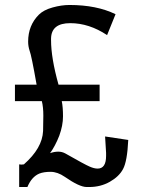

<svg xmlns="http://www.w3.org/2000/svg" viewBox="-20 -740 584 771"><path d="M402 -192 406 -126V-114Q406 -63 372 -63Q358 -63 340 -71Q321 -79 242 -124Q229 -131 214 -131Q198 -131 181 -125Q202 -154 218 -195Q233 -236 233 -273Q233 -310 228 -334H380V-400H215Q185 -507 185 -579V-585Q186 -647 262 -647Q338 -647 410 -599L444 -683Q368 -720 259 -720Q227 -720 191 -710Q155 -700 136 -681Q93 -638 93 -573Q93 -554 99 -536Q106 -519 127 -400H40V-334H148Q154 -310 154 -276Q154 -241 153 -214Q150 -145 76 -80Q71 -79 66 -79Q62 -79 57 -80V11H90Q107 -30 138 -43Q156 -50 183 -50Q211 -50 240 -30Q299 11 328 11H338Q384 11 421 -10Q458 -31 474 -61Q491 -92 495 -178Z"/></svg>

Font: Sawarabi Gothic
Style: Regular
Weight: 400
Designer: mshio (mshio@users.sourceforge.jp)
Version: Version 20141215